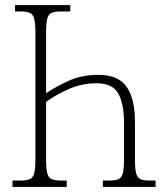

<svg xmlns="http://www.w3.org/2000/svg" viewBox="-20 -734 656 754"><path d="M29 0V-25H60Q84 -25 97 -30.5Q110 -36 114.5 -54Q119 -72 119 -109V-606Q119 -642 114.5 -660Q110 -678 97 -683.5Q84 -689 61 -689H39V-714H256V-689H219Q195 -689 182.5 -683.5Q170 -678 165.5 -660Q161 -642 161 -605V-368Q201 -395 251.5 -417.5Q302 -440 367 -440Q444 -440 477 -393.5Q510 -347 510 -254V-108Q510 -72 514.5 -54Q519 -36 531.5 -30.5Q544 -25 568 -25H591V0H384V-25H409Q433 -25 445.5 -30.5Q458 -36 462.5 -54Q467 -72 467 -109V-252Q467 -326 444.5 -366.5Q422 -407 360 -407Q302 -407 251.5 -385Q201 -363 161 -334V-109Q161 -72 165.5 -54Q170 -36 183 -30.5Q196 -25 220 -25H242V0Z"/></svg>

Font: Noto Serif Condensed ExtraLight
Style: Regular
Weight: 200
Width: 3
Designer: Monotype Design Team
Foundry: Monotype Imaging Inc.
Version: Version 2.013; ttfautohint (v1.8.4.7-5d5b)